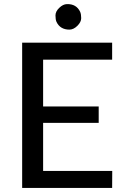

<svg xmlns="http://www.w3.org/2000/svg" viewBox="-20 -928 617 948"><path d="M533.7 -717.3V-633.3H192.9V-402.3H467.3V-321.3H192.9V-84H534.2L533.7 0H89.4V-717.3ZM323.2 -781.7Q276.9 -781.7 258.8 -820.3Q253.9 -831.5 253.9 -851.6Q253.9 -871.6 272.5 -889.2Q291 -907.2 310.1 -907.7Q357.4 -909.2 376 -869.1Q380.9 -857.4 380.9 -838.4Q380.9 -819.3 362.3 -800.8Q343.8 -782.2 323.2 -781.7Z"/></svg>

Font: Lato-Medium
Style: Regular
Weight: 500
Designer: Lukasz Dziedzic
Foundry: tyPoland Lukasz Dziedzic
Version: Version 2.006; 2014-01-15